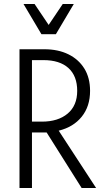

<svg xmlns="http://www.w3.org/2000/svg" viewBox="-20 -935 538 955"><path d="M77 0V-690H201Q269 -690 320 -665Q371 -640 399.5 -594Q428 -548 428 -483Q428 -406 386.5 -354.5Q345 -303 272 -285L458 0H386L212 -276H139V0ZM139 -330H188Q269 -330 316.5 -370Q364 -410 364 -483Q364 -557 320.5 -596.5Q277 -636 196 -636H139ZM347 -915 258 -765H186L97 -915H152L222 -811L292 -915Z"/></svg>

Font: Radio Canada Condensed Light
Style: Regular
Weight: 300
Width: 3
Designer: Charles Daoud, Etienne Aubert Bonn, Alexandre Saumier Demers, Jacques Le Bailly
Foundry: Radio-Canada
Version: Version 2.104; ttfautohint (v1.8.4.7-5d5b);gftools[0.9.28.de